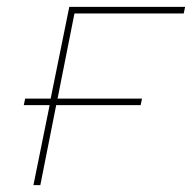

<svg xmlns="http://www.w3.org/2000/svg" viewBox="-20 -537 557 557"><path d="M196 -498 147 -251H392L388 -232H143L97 0H77L124 -232H49L53 -251H127L181 -517H517L513 -498Z"/></svg>

Font: Montserrat Alternates Thin
Style: Italic
Weight: 250
Italic angle: -11.3°
Designer: Julieta Ulanovsky
Foundry: Julieta Ulanovsky
Version: Version 7.200